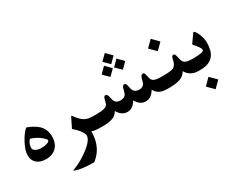

<svg xmlns="http://www.w3.org/2000/svg" viewBox="-106 -1201 2476 1985"><g transform="rotate(-30 1131.5 -208.5)"><path d="M317.4 -194.8Q317.4 -155.8 305.9 -124Q294.4 -92.3 272.7 -69.8Q251 -47.4 219.7 -35.2Q188.5 -22.9 148.9 -22.9Q113.8 -22.9 86.2 -31.7Q58.6 -40.5 39.6 -57.1Q20.5 -73.7 10.3 -97.4Q0 -121.1 0 -150.4Q0 -211.9 48.3 -300.3Q94.2 -382.8 133.3 -410.2Q214.8 -378.4 255.9 -341.3Q317.4 -286.1 317.4 -194.8ZM255.9 -196.3Q203.1 -259.3 106.4 -290.5Q70.3 -251.5 70.3 -199.2Q70.3 -187 78.1 -177.5Q85.9 -168 99.6 -161.1Q113.3 -154.3 130.9 -150.9Q148.4 -147.5 168 -147.5Q184.6 -147.5 201.4 -149.9Q218.3 -152.3 231.7 -157Q245.1 -161.6 253.4 -168.2Q261.7 -174.8 261.7 -182.6Q261.7 -189 255.9 -196.3Z M806.2 -24.9Q782.2 -24.9 764.6 -25.9Q747.1 -26.9 734.4 -28.6Q721.7 -30.3 712.4 -33Q703.1 -35.6 695.3 -39.1Q695.3 126.5 595.2 223.6Q565.4 252.9 556.6 252.9Q413.1 252.9 339.8 225.1Q332 222.2 332 219.7Q332 216.8 338.4 214.8Q388.2 196.3 435.3 170.2Q482.4 144 529.8 108.4Q632.8 30.8 632.8 -25.4Q632.8 -37.1 625.2 -52.7Q617.7 -68.4 604.5 -86.4Q591.3 -104.5 573.2 -123.3Q555.2 -142.1 533.7 -160.2L590.8 -275.4Q593.8 -280.8 596.7 -280.8Q600.6 -280.8 603 -275.4Q630.4 -238.8 651.9 -216.8Q673.3 -194.8 696.3 -183.3Q719.2 -171.9 747.3 -168.2Q775.4 -164.6 815.9 -164.6H820.8Q824.7 -164.6 827.6 -158.4Q830.6 -152.3 832.3 -142.6Q834 -132.8 835 -120.4Q835.9 -107.9 835.9 -95.2Q835.9 -82 835 -69.3Q834 -56.6 832.3 -46.6Q830.6 -36.6 827.6 -30.8Q824.7 -24.9 820.8 -24.9Z M1080.6 -493.2 1147.5 -560.5 1213.9 -493.2 1147.5 -426.8ZM1229 -493.2 1295.9 -560.5 1362.3 -493.2 1295.9 -426.8ZM1153.3 -604 1220.2 -670.4 1286.6 -604 1220.2 -537.1ZM1598.1 -24.9Q1568.4 -24.9 1545.7 -29.5Q1522.9 -34.2 1505.1 -43.2Q1487.3 -52.2 1473.9 -66.4Q1460.4 -80.6 1449.7 -99.6Q1407.7 -24.9 1337.4 -24.9Q1272.5 -24.9 1229 -99.6Q1187 -24.9 1122.1 -24.9Q1052.2 -24.9 1010.3 -99.6Q999.5 -80.6 984.6 -66.4Q969.7 -52.2 948.2 -43.2Q926.8 -34.2 897 -29.5Q867.2 -24.9 826.2 -24.9H811.5Q807.6 -24.9 804.9 -30.8Q802.2 -36.6 800.5 -46.6Q798.8 -56.6 797.6 -69.1Q796.4 -81.5 796.4 -95.2Q796.4 -107.9 797.6 -120.6Q798.8 -133.3 800.5 -143.1Q802.2 -152.8 804.9 -158.7Q807.6 -164.6 811.5 -164.6H816.4Q854.5 -164.6 880.1 -167Q905.8 -169.4 922.6 -174.1Q939.5 -178.7 949.2 -185.8Q959 -192.9 964.4 -203.4Q969.7 -213.9 972.9 -227.3Q976.1 -240.7 980 -257.8Q988.8 -290.5 1006.8 -290.5Q1027.3 -290.5 1034.7 -257.8Q1040.5 -232.4 1044.9 -217Q1049.3 -201.7 1051.8 -196.8Q1061 -180.7 1077.4 -172.4Q1093.8 -164.1 1117.2 -164.1Q1164.1 -164.1 1184.1 -196.8Q1189.9 -207 1203.1 -257.8Q1212.4 -290.5 1232.9 -290.5Q1251.5 -290.5 1257.8 -257.8Q1268.1 -208 1274.4 -196.8Q1294.9 -164.1 1342.8 -164.1Q1384.8 -164.1 1403.3 -196.8Q1407.2 -203.6 1422.4 -257.8Q1432.6 -290.5 1453.1 -290.5Q1471.7 -290.5 1478 -257.8Q1486.8 -210.9 1495.6 -197.3Q1501 -189.5 1509 -183.3Q1517.1 -177.2 1529.8 -173.3Q1542.5 -169.4 1561.3 -167Q1580.1 -164.6 1607.9 -164.6H1612.8Q1617.2 -164.6 1619.9 -158.7Q1622.6 -152.8 1624.3 -143.1Q1626 -133.3 1627 -120.6Q1627.9 -107.9 1627.9 -95.2Q1627.9 -81.5 1627 -69.1Q1626 -56.6 1624.3 -46.6Q1622.6 -36.6 1619.9 -30.8Q1617.2 -24.9 1612.8 -24.9Z M1777.8 -486.3 1704.6 -412.6 1630.4 -486.3 1704.6 -560.5ZM1969.2 -24.9Q1916.5 -24.9 1880.6 -46.4Q1844.7 -67.9 1824.2 -105Q1812 -85 1795.9 -69.8Q1779.8 -54.7 1755.6 -44.7Q1731.4 -34.7 1698 -29.8Q1664.6 -24.9 1617.7 -24.9H1603Q1599.1 -24.9 1596.4 -30.8Q1593.8 -36.6 1592 -46.6Q1590.3 -56.6 1589.1 -69.1Q1587.9 -81.5 1587.9 -95.2Q1587.9 -107.9 1589.1 -120.6Q1590.3 -133.3 1592 -143.1Q1593.8 -152.8 1596.4 -158.7Q1599.1 -164.6 1603 -164.6H1607.9Q1642.6 -164.6 1666.7 -165.5Q1690.9 -166.5 1707.5 -168.7Q1724.1 -170.9 1734.6 -173.6Q1745.1 -176.3 1752 -180.2Q1758.8 -184.1 1763.2 -189Q1767.6 -193.8 1772.5 -199.7Q1788.6 -218.8 1797.4 -265.6Q1804.2 -301.3 1824.2 -301.3Q1834.5 -301.3 1840.3 -292.5Q1846.2 -283.7 1850.1 -265.6Q1855.5 -236.3 1861.6 -217Q1867.7 -197.8 1880.9 -186.3Q1894 -174.8 1917 -169.7Q1939.9 -164.6 1979 -164.6H1983.9Q1987.8 -164.6 1990.5 -158.7Q1993.2 -152.8 1994.9 -143.1Q1996.6 -133.3 1997.8 -120.6Q1999 -107.9 1999 -95.2Q1999 -81.5 1997.8 -69.1Q1996.6 -56.6 1994.9 -46.6Q1993.2 -36.6 1990.5 -30.8Q1987.8 -24.9 1983.9 -24.9Z M2099.6 152.8 2025.4 227.1 1951.7 152.8 2025.4 78.6ZM2189 -237.3Q2189 -189 2178.5 -149.7Q2168 -110.4 2144.5 -82.5Q2121.1 -54.7 2083 -39.8Q2044.9 -24.9 1988.8 -24.9H1974.1Q1970.2 -24.9 1967.5 -30.8Q1964.8 -36.6 1963.1 -46.6Q1961.4 -56.6 1960.2 -69.1Q1959 -81.5 1959 -95.2Q1959 -107.9 1960.2 -120.6Q1961.4 -133.3 1963.1 -143.1Q1964.8 -152.8 1967.5 -158.7Q1970.2 -164.6 1974.1 -164.6H1979Q2016.1 -164.6 2041.7 -166.5Q2067.4 -168.5 2083.3 -172.1Q2099.1 -175.8 2106.4 -181.2Q2113.8 -186.5 2113.8 -193.8Q2113.8 -219.7 2052.7 -286.6Q2049.3 -290.5 2049.3 -294.9Q2049.3 -299.8 2052.7 -303.7L2116.2 -393.1Q2120.6 -399.4 2125.5 -399.4Q2130.9 -399.4 2137.5 -391.4Q2144 -383.3 2150.9 -371.8Q2157.7 -360.4 2163.6 -346.7Q2169.4 -333 2173.3 -321.8Q2189 -277.3 2189 -237.3Z"/></g></svg>

Font: XB Kayhan
Style: Bold
Weight: 700
Designer: Behnam
Foundry: Irmug
Version: Version 7.300 2009